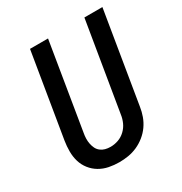

<svg xmlns="http://www.w3.org/2000/svg" viewBox="-173 -863 945 997"><g transform="rotate(-30 300.0 -364.0)"><path d="M257 7Q225 7 195 1Q165 -5 139.5 -20Q114 -35 95.5 -58.5Q77 -82 68.5 -110.5Q60 -139 60 -170.5Q60 -202 65 -233L148 -735H256L171 -218Q168 -202 167.5 -186Q167 -170 170 -154.5Q173 -139 179.5 -125.5Q186 -112 198 -102.5Q210 -93 225 -89Q240 -85 257 -85Q280 -85 303 -93Q326 -101 344.5 -118.5Q363 -136 373 -158.5Q383 -181 386 -204L474 -735H582L492 -189Q488 -162 478.5 -135.5Q469 -109 452.5 -85.5Q436 -62 413 -43.5Q390 -25 364 -13.5Q338 -2 311 2.5Q284 7 257 7Z"/></g></svg>

Font: Iosevka Semibold Extended
Style: Italic
Weight: 600
Width: 7
Italic angle: -9°
Monospace: yes
Designer: Belleve Invis
Foundry: Belleve Invis
Version: Version 32.5.0; ttfautohint (v1.8.4)